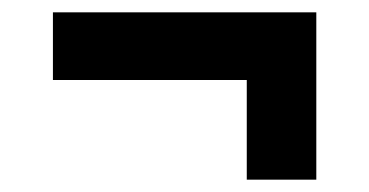

<svg xmlns="http://www.w3.org/2000/svg" viewBox="-20 -439 600 312"><path d="M381 -366 448 -309H66V-419H494V-147H381Z"/></svg>

Font: Roboto Serif SemiCondensed
Style: Bold
Weight: 700
Width: 4
Designer: Greg Gazdowicz
Foundry: Commercial Type
Version: Version 1.007